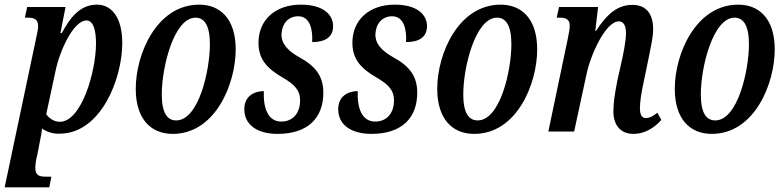

<svg xmlns="http://www.w3.org/2000/svg" viewBox="-38 -566 3371 826"><path d="M-18 240H174L183 194H159C132 194 114 189 114 157C114 138 117 120 123 98L135 35C140 13 143 -13 143 -13C165 3 194 11 222 9C396 6 488 -226 488 -381C488 -487 445 -546 379 -546C308 -546 265 -493 228 -424H222L244 -536H79L69 -490H82C109 -490 126 -483 126 -454C126 -440 122 -423 116 -395ZM219 -42C193 -42 170 -60 161 -75L201 -261C218 -346 278 -478 334 -478C366 -478 375 -429 375 -379C375 -259 313 -42 219 -42Z M705 10C890 10 976 -208 976 -353C976 -489 906 -546 819 -546C637 -546 546 -335 546 -184C546 -54 611 10 705 10ZM720 -48C682 -48 658 -79 658 -160C658 -279 711 -490 803 -490C841 -490 865 -457 865 -376C865 -263 817 -48 720 -48Z M1156 10C1287 10 1353 -59 1353 -167C1353 -238 1320 -281 1251 -319C1201 -347 1172 -377 1173 -419C1175 -463 1201 -496 1245 -496C1296 -496 1308 -438 1305 -385C1361 -385 1395 -406 1395 -454C1395 -499 1358 -546 1256 -546C1146 -546 1074 -480 1074 -382C1074 -310 1112 -271 1177 -233C1229 -203 1253 -178 1253 -134C1253 -78 1221 -43 1172 -43C1114 -43 1094 -103 1097 -174C1059 -174 1013 -155 1013 -96C1013 -29 1069 10 1156 10Z M1560 10C1691 10 1757 -59 1757 -167C1757 -238 1724 -281 1655 -319C1605 -347 1576 -377 1577 -419C1579 -463 1605 -496 1649 -496C1700 -496 1712 -438 1709 -385C1765 -385 1799 -406 1799 -454C1799 -499 1762 -546 1660 -546C1550 -546 1478 -480 1478 -382C1478 -310 1516 -271 1581 -233C1633 -203 1657 -178 1657 -134C1657 -78 1625 -43 1576 -43C1518 -43 1498 -103 1501 -174C1463 -174 1417 -155 1417 -96C1417 -29 1473 10 1560 10Z M2002 10C2187 10 2273 -208 2273 -353C2273 -489 2203 -546 2116 -546C1934 -546 1843 -335 1843 -184C1843 -54 1908 10 2002 10ZM2017 -48C1979 -48 1955 -79 1955 -160C1955 -279 2008 -490 2100 -490C2138 -490 2162 -457 2162 -376C2162 -263 2114 -48 2017 -48Z M2686 10C2742 10 2782 -22 2807 -50L2790 -81C2772 -66 2756 -58 2740 -58C2723 -58 2715 -74 2715 -100C2715 -127 2721 -166 2730 -208L2753 -319C2760 -356 2772 -405 2772 -440C2772 -496 2750 -545 2683 -545C2620 -545 2575 -508 2526 -433H2523L2535 -536H2367L2357 -490H2369C2396 -490 2413 -483 2413 -456C2413 -441 2409 -421 2405 -401L2321 0H2432L2484 -241C2501 -328 2567 -474 2624 -474C2650 -474 2655 -446 2655 -422C2655 -388 2642 -327 2636 -300L2618 -220C2606 -158 2601 -122 2601 -91C2599 -32 2629 10 2686 10Z M3024 10C3209 10 3295 -208 3295 -353C3295 -489 3225 -546 3138 -546C2956 -546 2865 -335 2865 -184C2865 -54 2930 10 3024 10ZM3039 -48C3001 -48 2977 -79 2977 -160C2977 -279 3030 -490 3122 -490C3160 -490 3184 -457 3184 -376C3184 -263 3136 -48 3039 -48Z"/></svg>

Font: Noto Serif Condensed Semi
Style: Italic
Weight: 600
Width: 3
Italic angle: -12°
Designer: Monotype Design Team
Foundry: Monotype Imaging Inc.
Version: Version 1.901